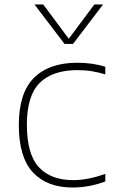

<svg xmlns="http://www.w3.org/2000/svg" viewBox="-20 -828 515 857"><path d="M304 9Q190 9 127 -58.5Q64 -126 64 -270Q64 -413.5 131.8 -480.8Q199.5 -548 326 -548Q357.5 -548 390 -543.5Q422.5 -539 450 -530V-496Q421 -505 390.8 -510Q360.5 -515 326 -515Q214.5 -515 157.2 -458Q100 -401 100 -272Q100 -140 153.2 -82Q206.5 -24 307 -24Q338 -24 373 -30.5Q408 -37 450 -52V-18Q378 9 304 9ZM268 -632 134 -808H173L287 -655L401 -808H440L306 -632Z"/></svg>

Font: Encode Sans Expanded Expanded Thin
Style: Regular
Weight: 100
Width: 7
Designer: Multiple Designers
Foundry: Impallari Type
Version: Version 3.000; ttfautohint (v1.8.3) -l 8 -r 50 -G 200 -x 14 